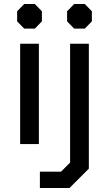

<svg xmlns="http://www.w3.org/2000/svg" viewBox="-20 -715 542 953"><path d="M65 -609V-659L100 -695H153L188 -659V-609L153 -573H100ZM80 -498H173V0H80ZM313 -609V-659L348 -695H401L436 -659V-609L401 -573H348ZM178 137H283L328 92V-498H421V122L325 218H178Z"/></svg>

Font: Chakra Petch Medium
Style: Regular
Weight: 500
Designer: Katatrad Aksorn Co.,Ltd.
Foundry: Cadson Demak Co.,Ltd.
Version: Version 1.000; ttfautohint (v1.6)